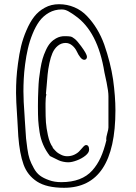

<svg xmlns="http://www.w3.org/2000/svg" viewBox="-20 -893 645 912"><path d="M61.5 -338.9 62.5 -323.2Q65.4 -264.2 66.9 -245.6Q73.2 -163.6 91.8 -111.8Q110.4 -60.1 156 -30.5Q201.7 -1 284.2 -1Q528.3 -1 528.3 -369.1Q528.3 -434.1 517.1 -515.6Q505.4 -594.2 475.1 -681.6Q446.3 -761.2 393.1 -816.9Q367.7 -843.8 333.3 -858.4Q298.8 -873 260.3 -873Q222.7 -873 192.9 -856.4Q163.1 -840.3 142.3 -813.7Q121.6 -787.1 105 -747.6Q89.4 -711.4 80.3 -674.1Q71.3 -636.7 65.4 -591.3Q60.1 -551.8 58.1 -519.3Q56.2 -486.8 56.2 -451.2Q56.2 -417 61.5 -338.9ZM92.8 -517.1Q94.2 -548.8 99.4 -588.4Q104.5 -627.9 112.3 -661.1Q120.6 -697.8 134.8 -732.4Q148.9 -767.1 166.5 -791.5Q185.5 -817.4 212.9 -832.8Q240.2 -848.1 272.5 -848.1Q280.8 -848.1 288.6 -846.2Q290.5 -845.7 294.4 -844.2Q298.3 -842.8 303.2 -840.3Q314 -834 316.9 -832Q320.3 -829.6 323.2 -828.1Q326.2 -826.2 330.3 -823.2Q334.5 -820.3 336.4 -818.8Q444.8 -744.1 476.1 -548.8Q476.6 -544.4 486.3 -501.5Q495.1 -458.5 495.1 -436V-287.1Q495.1 -279.3 489.7 -260.3Q484.4 -241.2 484.4 -231.9Q484.4 -230 485.4 -227.1Q473.6 -178.7 458 -144.5Q442.4 -110.4 418.5 -83.5Q368.7 -27.8 271.5 -27.8Q238.3 -27.8 213.4 -37.1Q186.5 -46.4 169.7 -59.1Q152.8 -71.8 140.6 -94.2Q127 -118.7 120.6 -137.5Q114.3 -156.2 109.9 -187Q105.5 -217.3 103.8 -235.4Q102.1 -253.4 100.1 -290L98.1 -319.8L96.7 -343.3Q91.3 -415.5 91.3 -459Q91.3 -487.3 92.8 -517.1ZM238.3 -141.6Q252.9 -133.8 259.3 -131.3Q267.6 -127.4 280 -124.8Q292.5 -122.1 304.2 -122.1Q321.3 -122.1 345.2 -131.1Q369.1 -140.1 386.2 -154.1Q403.3 -168 403.3 -182.1Q403.3 -204.1 388.2 -204.1Q383.8 -204.1 377.2 -197.5Q370.6 -190.9 359.4 -177.7Q350.1 -166.5 334 -158.7Q317.9 -150.9 299.3 -150.9Q283.7 -150.9 269.5 -158.2Q256.3 -165 250.2 -170.2Q244.1 -175.3 230.5 -190.9V-193.8Q215.8 -212.9 207.5 -251Q200.2 -285.2 198.2 -311.5Q196.3 -337.9 196.3 -383.8V-401.9Q196.3 -429.7 200.2 -443.8L198.2 -448.2Q199.2 -454.1 201.7 -486.8L206.1 -538.6Q208.5 -564 214.6 -592.8Q220.7 -621.6 229 -640.6Q238.3 -662.1 254.6 -675.5Q271 -689 291.5 -689Q308.6 -689 322.8 -677.2Q336.9 -665.5 344.7 -648.9Q352.5 -631.8 361.8 -620.4Q371.1 -608.9 380.4 -608.9Q386.2 -608.9 389.6 -613Q393.1 -617.2 393.1 -623Q393.1 -636.2 365.2 -673.8Q347.7 -697.8 335.7 -707.8Q323.7 -717.8 314.9 -719.5Q306.2 -721.2 287.1 -721.2Q266.6 -721.2 249.5 -712.4Q232.4 -703.6 220.2 -690.2Q208 -676.8 198.2 -655.3Q188 -633.3 182.1 -613Q176.3 -592.8 171.9 -565.4Q167.5 -538.6 165.3 -518.1Q163.1 -497.6 162.1 -468.8Q160.2 -431.6 160.2 -391.1V-387.2Q160.2 -345.7 161.6 -321.8Q163.1 -297.9 168 -265.6Q177.7 -202.1 217.3 -151.9Q227.1 -147.5 238.3 -141.6Z"/></svg>

Font: Amatica SC
Style: Regular
Weight: 400
Designer: Vernon Adams, Ben Nathan
Foundry: newtypography
Version: Version 2.001